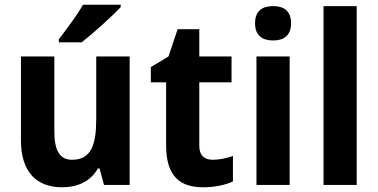

<svg xmlns="http://www.w3.org/2000/svg" viewBox="-20 -786 1608 816"><path d="M493 -756V-766H333C307 -721 263 -662 230 -619V-606H327C376 -644 459 -719 493 -756ZM531 -546H389V-281C389 -169 367 -107 286 -107C233 -107 211 -148 211 -227V-546H69V-190C69 -55 135 10 245 10C309 10 365 -15 396 -70H403L422 0H531Z M884 -107C848 -107 827 -126 827 -166V-436H964V-546H827V-662H735L696 -546L621 -501V-436H686V-168C686 -36 746 10 843 10C892 10 939 0 970 -15V-123C940 -113 913 -107 884 -107Z M1141 -760C1095 -760 1064 -740 1064 -687C1064 -635 1095 -614 1141 -614C1186 -614 1217 -635 1217 -687C1217 -740 1186 -760 1141 -760ZM1211 -546H1070V0H1211Z M1496 0V-760H1355V0Z"/></svg>

Font: Noto Sans Telugu SemiCondensed
Style: Bold
Weight: 700
Width: 4
Designer: Jelle Bosma - Monotype Design Team
Foundry: Monotype Imaging Inc.
Version: Version 2.005